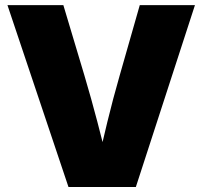

<svg xmlns="http://www.w3.org/2000/svg" viewBox="-20 -748 810 768"><path d="M253.9 0 9.8 -727.5H233.4L317.9 -445.3Q345.2 -353.5 369.6 -260.3Q394 -167 417 -72.3H364.7Q386.7 -167 409.4 -260.3Q432.1 -353.5 458.5 -445.3L539.1 -727.5H759.8L523.4 0Z"/></svg>

Font: Inter 24pt Black
Style: Regular
Weight: 900
Designer: Rasmus Andersson
Foundry: rsms
Version: Version 4.001;git-66647c0bb